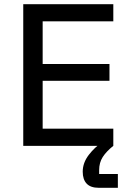

<svg xmlns="http://www.w3.org/2000/svg" viewBox="-20 -695 610 915"><path d="M520 0H90.8V-675H520V-593.3H183.3V-390H501.7V-310H183.3V-81.7H520ZM450.8 200Q411.7 200 392.9 180Q374.2 160 374.2 123.3Q374.2 80.8 403.3 42.9Q432.5 5 467.5 -16.7L520 0Q486.7 26.7 469.6 53.3Q452.5 80 452.5 115.8V134.2H541.7V200Z"/></svg>

Font: Funnel Sans
Style: Regular
Weight: 400
Designer: NORD ID, Kristian Moeller
Foundry: Dicotype
Version: Version 1.000